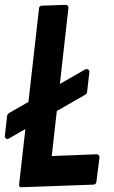

<svg xmlns="http://www.w3.org/2000/svg" viewBox="-26 -781 478 803"><path d="M16.6 -311 329.6 -490.2Q331.5 -492.2 335.9 -492.2Q340.3 -492.2 344.2 -489Q348.1 -485.8 348.1 -481.9L338.4 -397.5Q337.9 -391.1 335 -388.4Q332 -385.7 325.2 -381.8L10.3 -201.2Q7.8 -199.7 4.2 -199.7Q0.5 -199.7 -2.7 -203.1Q-5.9 -206.5 -5.9 -210.9L3.9 -296.9Q4.4 -303.7 16.6 -311ZM260.3 -749 190.4 -128.4 377.4 -135.7Q390.1 -135.3 390.1 -123L377.4 -22Q376 -9.3 364.7 -8.8L64 2Q53.7 2 53.7 -7.3L137.2 -746.1Q138.2 -752 140.4 -754.4Q142.6 -756.8 149.4 -757.3L247.6 -760.7Q260.3 -760.3 260.3 -749Z"/></svg>

Font: Contrail One
Style: Regular
Weight: 400
Designer: Riccardo De Franceschi
Foundry: Sorkin Type Co.
Version: Version 1.003